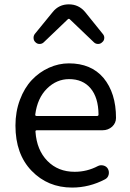

<svg xmlns="http://www.w3.org/2000/svg" viewBox="-20 -847 594 880"><path d="M310.5 12.7Q199.2 12.7 125 -64Q50.8 -140.6 50.8 -271.5Q50.8 -335 71.3 -389.6Q91.8 -444.3 126 -480.5Q160.2 -516.6 204.6 -536.6Q249 -556.6 295.9 -556.6Q397.5 -556.6 454.1 -490.2Q511.7 -420.9 511.7 -306.6Q511.7 -283.2 494.1 -266.6Q475.6 -250 450.2 -250H149.4Q141.6 -250 142.6 -243.2Q148.4 -159.2 197.3 -109.4Q246.1 -59.6 322.3 -59.6Q378.9 -59.6 428.7 -85.9Q440.4 -91.8 454.1 -88.4Q467.8 -85 474.6 -73.2Q481.4 -60.5 478 -46.4Q474.6 -32.2 461.9 -25.4Q389.6 12.7 310.5 12.7ZM141.6 -322.3Q140.6 -315.4 148.4 -315.4H424.8Q431.6 -315.4 431.6 -322.3Q430.7 -400.4 395 -442.4Q359.4 -484.4 296.9 -484.4Q239.3 -484.4 195.3 -440.9Q151.4 -397.5 141.6 -322.3ZM142.6 -653.3Q133.8 -661.1 133.8 -673.8Q133.8 -683.6 139.6 -691.4L221.7 -792Q250 -827.1 295.4 -827.1Q340.8 -827.1 370.1 -792L451.2 -691.4Q458 -683.6 458 -673.8Q458 -661.1 448.2 -653.3Q440.4 -645.5 429.7 -645.5Q418 -645.5 410.2 -653.3L299.8 -758.8Q297.9 -760.7 295.4 -760.7Q293 -760.7 291 -758.8L180.7 -653.3Q172.9 -645.5 161.1 -645.5Q150.4 -645.5 142.6 -653.3Z"/></svg>

Font: Gen Jyuu Gothic Regular
Style: Regular
Weight: 400
Designer: [Source Han Sans]
Ryoko NISHIZUKA  (kana & ideographs); Paul D. Hunt (Latin, Greek & Cyrillic); Wenlong ZHANG  (bopomofo
Version: Version 1.002.20150607